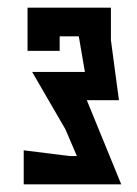

<svg xmlns="http://www.w3.org/2000/svg" viewBox="-20 -882 357 502"><path d="M42 -400H297L207 -620H291L270 -777V-862H52V-749H136V-787H186L202 -694H64L151 -544L181 -474H162L42 -489Z"/></svg>

Font: BackOut Medium
Style: Regular
Weight: 500
Designer: Frank Adebiaye
Foundry: Velvetyne Type Foundry
Version: Version 2.000;hotconv 1.0.109;makeotfexe 2.5.65596